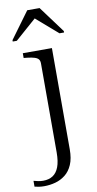

<svg xmlns="http://www.w3.org/2000/svg" viewBox="-148 -792 540 1072"><g transform="rotate(-10 122.0 -256.0)"><path d="M113 62V-442Q113 -457 106.5 -465.5Q100 -474 84.5 -479Q69 -484 43 -487L23 -489V-516H188V58Q188 110 173 144.5Q158 179 132.5 199Q107 219 76 227.5Q45 236 12 236Q-3 236 -17 234Q-31 232 -42 229V196Q-31 199 -17 202Q-3 205 12 205Q44 205 66.5 190.5Q89 176 101 144.5Q113 113 113 62ZM159 -748H89L-21 -598V-590H2L136 -708H108L244 -590H270V-598Z"/></g></svg>

Font: Roboto Serif 120pt Expanded Light
Style: Regular
Weight: 300
Width: 7
Designer: Greg Gazdowicz
Foundry: Commercial Type
Version: Version 1.008